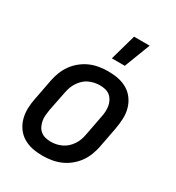

<svg xmlns="http://www.w3.org/2000/svg" viewBox="-185 -879 920 1003"><g transform="rotate(30 275.0 -377.0)"><path d="M224 12Q192 12 162.5 6Q133 0 108 -15Q83 -30 66 -54Q49 -78 41.5 -106.5Q34 -135 35 -166.5Q36 -198 43 -230L66 -350Q71 -376 81 -402Q91 -428 107.5 -451Q124 -474 147 -492.5Q170 -511 195.5 -522Q221 -533 248.5 -537.5Q276 -542 302 -542Q334 -542 364 -536Q394 -530 419 -515Q444 -500 461 -476Q478 -452 485.5 -423.5Q493 -395 491.5 -363.5Q490 -332 484 -300L461 -180Q456 -154 446 -128Q436 -102 419.5 -79Q403 -56 380 -37.5Q357 -19 331 -8Q305 3 277.5 7.5Q250 12 224 12ZM226 -73Q242 -73 258 -76.5Q274 -80 290 -87.5Q306 -95 319 -107Q332 -119 342 -134Q352 -149 357.5 -164.5Q363 -180 366 -196L389 -316Q393 -334 394 -351Q395 -368 392.5 -384Q390 -400 382.5 -414.5Q375 -429 363 -439Q351 -449 335 -453Q319 -457 301 -457Q285 -457 268.5 -453.5Q252 -450 236 -442.5Q220 -435 207.5 -423Q195 -411 185 -396Q175 -381 169.5 -365.5Q164 -350 161 -334L137 -214Q134 -196 132.5 -179Q131 -162 134 -146Q137 -130 144 -115.5Q151 -101 163.5 -91Q176 -81 192 -77Q208 -73 226 -73ZM284 -610 328 -766H422L362 -610Z"/></g></svg>

Font: Lode Dark Term
Style: Bold Italic
Weight: 700
Italic angle: -11°
Monospace: yes
Designer: Belleve Invis
Foundry: Belleve Invis
Version: Version 29.2.0